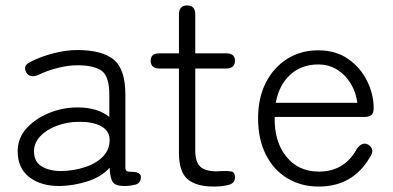

<svg xmlns="http://www.w3.org/2000/svg" viewBox="-20 -675 1446 706"><path d="M202 9Q132 10 88.5 -23Q45 -56 45 -119Q45 -167 77.5 -203Q110 -239 160.5 -259.5Q211 -280 265 -280Q339 -280 382 -245V-327Q382 -394 354 -414.5Q326 -435 264 -435Q231 -435 191.5 -425Q152 -415 120 -399Q90 -387 77 -408Q62 -434 93 -448Q130 -467 176.5 -479Q223 -491 264 -491Q355 -491 398 -456Q441 -421 441 -327V-62Q441 -49 446 -46Q451 -43 467 -43Q480 -43 489 -38.5Q498 -34 498 -24Q498 1 473 5Q465 7 456 8Q447 9 439 9Q405 9 395 -5Q385 -19 383 -58Q352 -24 301 -8Q250 8 202 9ZM205 -46Q253 -47 294.5 -61Q336 -75 360.5 -101.5Q385 -128 383 -166Q380 -197 349 -212.5Q318 -228 269 -227Q228 -227 190 -213Q152 -199 128.5 -174.5Q105 -150 105 -118Q105 -81 133 -63.5Q161 -46 205 -46Z M766 11Q702 11 670 -16Q638 -43 638 -113V-423H567Q534 -423 534 -452Q534 -479 567 -479H638V-622Q638 -655 668 -655Q698 -655 698 -622V-479H811Q844 -479 844 -452Q844 -423 811 -423H698V-123Q698 -78 717 -61.5Q736 -45 776 -45Q781 -45 786.5 -45.5Q792 -46 797 -46Q817 -47 830.5 -44.5Q844 -42 844 -23Q844 -1 820 5Q796 11 766 11Z M1152 11Q1087 11 1036.5 -19.5Q986 -50 957.5 -106.5Q929 -163 929 -240Q929 -315 957.5 -371Q986 -427 1036 -458.5Q1086 -490 1150 -490Q1215 -490 1260.5 -458Q1306 -426 1330 -377Q1354 -328 1354 -277Q1354 -259 1345.5 -252Q1337 -245 1321 -245H990Q988 -155 1032.5 -99.5Q1077 -44 1153 -44Q1247 -44 1293 -129Q1313 -155 1334 -143Q1360 -126 1341 -98Q1278 11 1152 11ZM994 -297H1294Q1289 -336 1269.5 -368Q1250 -400 1219.5 -419Q1189 -438 1150 -438Q1089 -438 1047.5 -400.5Q1006 -363 994 -297Z"/></svg>

Font: Shin Retro Maru Gothic Regular
Style: Regular
Weight: 400
Designer: Iose
Foundry: Typographish
Version: Version 1.002